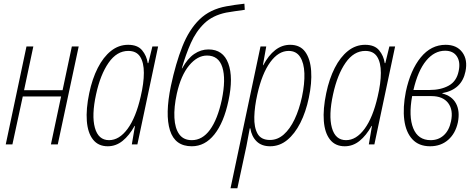

<svg xmlns="http://www.w3.org/2000/svg" viewBox="-20 -780 2561 1037"><path d="M11 0 123 -529H160L110 -293H318L368 -529H405L292 0H255L310 -259H103L47 0Z M562 10Q511 10 482.5 -26Q454 -62 449 -126.5Q444 -191 462 -277Q478 -354 508 -413Q538 -472 579.5 -505Q621 -538 672 -538Q723 -538 747.5 -508.5Q772 -479 778 -439H781L803 -529H834L722 0H692L709 -100H707Q678 -48 642 -19Q606 10 562 10ZM569 -23Q624 -23 669 -84Q714 -145 740 -259Q757 -331 757 -386.5Q757 -442 737 -473.5Q717 -505 673 -505Q611 -505 566.5 -441Q522 -377 499 -271Q474 -157 492.5 -90Q511 -23 569 -23Z M1016 10Q925 10 898 -76Q871 -162 903 -316Q929 -438 965 -529Q1001 -620 1057.5 -675Q1114 -730 1203 -746Q1224 -750 1248.5 -753.5Q1273 -757 1300 -760L1302 -727Q1273 -723 1249 -719.5Q1225 -716 1202 -712Q1129 -697 1084 -654Q1039 -611 1011 -548Q983 -485 962 -411H964Q993 -464 1029 -488.5Q1065 -513 1106 -513Q1185 -513 1213 -437.5Q1241 -362 1214 -236Q1189 -118 1138 -54Q1087 10 1016 10ZM1016 -23Q1073 -23 1114 -79Q1155 -135 1178 -241Q1201 -353 1181 -416.5Q1161 -480 1098 -480Q1046 -480 1001.5 -426.5Q957 -373 935 -274Q919 -201 922 -144Q925 -87 948 -55Q971 -23 1016 -23Z M1225 237 1387 -529H1418L1400 -428H1402Q1430 -481 1466.5 -509.5Q1503 -538 1547 -538Q1601 -538 1628.5 -500Q1656 -462 1660.5 -397Q1665 -332 1648 -252Q1632 -175 1602 -116Q1572 -57 1531 -23.5Q1490 10 1439 10Q1393 10 1366 -16.5Q1339 -43 1332 -87H1329Q1325 -64 1320 -39Q1315 -14 1311 9L1262 237ZM1438 -24Q1479 -24 1512.5 -53.5Q1546 -83 1571 -135.5Q1596 -188 1611 -257Q1626 -328 1624 -384Q1622 -440 1601 -472.5Q1580 -505 1539 -505Q1484 -505 1439.5 -444Q1395 -383 1370 -271Q1355 -205 1353.5 -148.5Q1352 -92 1371 -58Q1390 -24 1438 -24Z M1842 10Q1791 10 1762.5 -26Q1734 -62 1729 -126.5Q1724 -191 1742 -277Q1758 -354 1788 -413Q1818 -472 1859.5 -505Q1901 -538 1952 -538Q2003 -538 2027.5 -508.5Q2052 -479 2058 -439H2061L2083 -529H2114L2002 0H1972L1989 -100H1987Q1958 -48 1922 -19Q1886 10 1842 10ZM1849 -23Q1904 -23 1949 -84Q1994 -145 2020 -259Q2037 -331 2037 -386.5Q2037 -442 2017 -473.5Q1997 -505 1953 -505Q1891 -505 1846.5 -441Q1802 -377 1779 -271Q1754 -157 1772.5 -90Q1791 -23 1849 -23Z M2303 10Q2242 10 2207 -28Q2172 -66 2163.5 -132.5Q2155 -199 2172 -285Q2197 -402 2252.5 -470Q2308 -538 2387 -538Q2447 -538 2477 -497.5Q2507 -457 2494 -394Q2474 -296 2369 -277V-275Q2421 -262 2443 -221Q2465 -180 2453 -119Q2440 -59 2400.5 -24.5Q2361 10 2303 10ZM2384 -506Q2326 -506 2281.5 -452Q2237 -398 2213 -294H2300Q2361 -294 2403.5 -317.5Q2446 -341 2457 -395Q2468 -444 2448 -475Q2428 -506 2384 -506ZM2306 -23Q2348 -23 2377 -49.5Q2406 -76 2416 -125Q2429 -186 2400.5 -223.5Q2372 -261 2310 -261H2206Q2186 -151 2212 -87Q2238 -23 2306 -23Z"/></svg>

Font: Noto Sans Condensed ExtraLight
Style: Italic
Weight: 200
Width: 3
Italic angle: -12°
Designer: Monotype Design Team
Foundry: Monotype Imaging Inc.
Version: Version 2.013; ttfautohint (v1.8.4.7-5d5b)